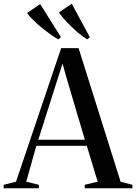

<svg xmlns="http://www.w3.org/2000/svg" viewBox="-48 -1005 728 1025"><path d="M37.5 -35 278.5 -748H371.5L596 -34.5L659 -18.5V0H404.5V-18.5L473.5 -35L415.5 -226.5H146L92 -35L159.5 -18.5V0H-28.5V-18.5ZM405 -259 303.5 -602 286 -666 265.5 -602 156.5 -259ZM262.5 -795Q244 -805.5 220 -822.5Q196 -839.5 171.8 -859.5Q147.5 -879.5 127.5 -899.5Q107.5 -919.5 96.5 -935.5L166.5 -983.5L277.5 -806.5L263.5 -795ZM416.5 -795Q392 -810 362.8 -835.5Q333.5 -861 307.2 -889Q281 -917 266.5 -938.5L335 -985L431.5 -806.5L417.5 -795Z"/></svg>

Font: Merriweather 144pt
Style: Regular
Weight: 400
Version: Version 2.100